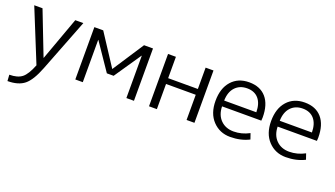

<svg xmlns="http://www.w3.org/2000/svg" viewBox="-65 -1045 3128 1791"><g transform="rotate(20 1498.5 -149.5)"><path d="M40 -519.5H122.1L289.1 -88.9H291L447.3 -519.5H527.3L325.2 0Q273.4 133.8 213.9 182.1Q154.3 230.5 46.9 230.5L43 168.9Q124 168.9 168 134.3Q211.9 99.6 251 0Z M636.7 0V-519.5H724.6L926.8 -210H927.7L1129.9 -519.5H1218.8V0H1143.6V-419.9H1141.6L960.9 -154.3H893.6L712.9 -419.9H710.9V0Z M1368.2 0V-519.5H1446.3V-307.6H1741.2V-519.5H1819.3V0H1741.2V-250H1446.3V0Z M2400.4 -264.6Q2400.4 -252 2398.4 -232.4H2008.8Q2010.7 -147.5 2060.1 -98.1Q2109.4 -48.8 2189 -48.8Q2268.6 -48.8 2343.8 -88.9L2363.3 -32.2Q2280.3 9.8 2175.8 9.8Q2071.3 9.8 2002.4 -63Q1933.6 -135.7 1933.6 -260.7Q1933.6 -385.7 1998 -458Q2062.5 -530.3 2171.9 -530.3Q2281.2 -530.3 2340.8 -461.4Q2400.4 -392.6 2400.4 -264.6ZM2008.8 -290H2328.1Q2327.1 -377 2286.6 -423.8Q2246.1 -470.7 2172.9 -470.7Q2099.6 -470.7 2055.2 -423.3Q2010.7 -376 2008.8 -290Z M2952.1 -264.6Q2952.1 -252 2950.2 -232.4H2560.5Q2562.5 -147.5 2611.8 -98.1Q2661.1 -48.8 2740.7 -48.8Q2820.3 -48.8 2895.5 -88.9L2915 -32.2Q2832 9.8 2727.5 9.8Q2623 9.8 2554.2 -63Q2485.4 -135.7 2485.4 -260.7Q2485.4 -385.7 2549.8 -458Q2614.3 -530.3 2723.6 -530.3Q2833 -530.3 2892.6 -461.4Q2952.1 -392.6 2952.1 -264.6ZM2560.5 -290H2879.9Q2878.9 -377 2838.4 -423.8Q2797.9 -470.7 2724.6 -470.7Q2651.4 -470.7 2606.9 -423.3Q2562.5 -376 2560.5 -290Z"/></g></svg>

Font: GenEi M Gothic v2 Regular
Style: Regular
Weight: 400
Version: Version 2.0